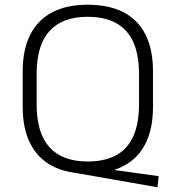

<svg xmlns="http://www.w3.org/2000/svg" viewBox="-20 -727 742 812"><path d="M275 0 300 -31 651 18 646 65ZM351 7Q262 7 201 -25Q140 -57 108 -120Q76 -183 76 -275V-425Q76 -518 108 -580.5Q140 -643 201 -675Q262 -707 351 -707Q441 -707 502.5 -675Q564 -643 595.5 -580.5Q627 -518 627 -425V-275Q627 -183 595.5 -120Q564 -57 502.5 -25Q441 7 351 7ZM351 -44Q460 -44 514 -104Q568 -164 568 -286V-414Q568 -536 513.5 -596Q459 -656 351 -656Q244 -656 189.5 -596Q135 -536 135 -414V-286Q135 -164 189.5 -104Q244 -44 351 -44Z"/></svg>

Font: Pathway Extreme 28pt ExtraLight
Style: Regular
Weight: 250
Designer: Eduardo Rodriguez Tunni
Foundry: Eduardo Rodriguez Tunni
Version: Version 1.001;gftools[0.9.26]